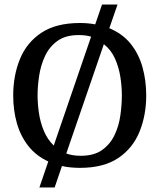

<svg xmlns="http://www.w3.org/2000/svg" viewBox="-20 -728 700 843"><path d="M153 95 192 -19Q138 -44 104 -87.5Q70 -131 54 -187.5Q38 -244 38 -309Q38 -396 67.5 -468.5Q97 -541 161.5 -584Q226 -627 331 -627Q349 -627 366 -625.5Q383 -624 398 -621L428 -708H496L460 -604Q518 -580 553.5 -536Q589 -492 605.5 -433.5Q622 -375 622 -309Q622 -222 592.5 -149.5Q563 -77 499 -34Q435 9 331 9Q310 9 290 7Q270 5 252 1L220 95ZM216 -89 380 -567Q367 -571 353.5 -572.5Q340 -574 325 -574Q268 -574 232.5 -548.5Q197 -523 178 -482.5Q159 -442 152 -396Q145 -350 145 -309Q145 -272 151 -231.5Q157 -191 172.5 -153.5Q188 -116 216 -89ZM334 -44Q393 -44 428.5 -69.5Q464 -95 483 -135Q502 -175 508.5 -221.5Q515 -268 515 -309Q515 -348 508.5 -390Q502 -432 485 -470.5Q468 -509 436 -534L271 -54Q285 -49 301 -46.5Q317 -44 334 -44Z"/></svg>

Font: Manuale Medium
Style: Regular
Weight: 500
Designer: Eduardo Tunni / Pablo Cosgaya
Foundry: Eduardo Tunni / Pablo Cosgaya
Version: Version 1.002